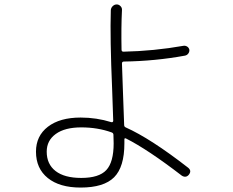

<svg xmlns="http://www.w3.org/2000/svg" viewBox="-20 -802 1040 857"><path d="M188.5 -125Q188.5 -69.3 228 -38.6Q267.6 -7.8 342.8 -7.8Q421.9 -7.8 454.6 -43Q487.3 -78.1 487.3 -162.1Q487.3 -168 486.8 -181.2Q486.3 -194.3 486.3 -200.2Q486.3 -208 478.5 -210.9Q416 -233.4 342.8 -233.4Q269.5 -233.4 229 -204.1Q188.5 -174.8 188.5 -125ZM339.8 35.2Q246.1 35.2 193.4 -7.3Q140.6 -49.8 140.6 -125Q140.6 -195.3 193.8 -236.3Q247.1 -277.3 339.8 -277.3Q411.1 -277.3 476.6 -256.8Q484.4 -254.9 485.4 -262.7Q484.4 -310.5 480.5 -405.3Q470.7 -631.8 474.6 -756.8Q475.6 -767.6 483.4 -774.9Q491.2 -782.2 501 -782.2Q510.7 -782.2 518.1 -774.4Q525.4 -766.6 524.4 -756.8Q520.5 -680.7 522.5 -580.1Q522.5 -571.3 531.2 -571.3Q667 -574.2 799.8 -597.7Q808.6 -598.6 815.9 -593.8Q823.2 -588.9 825.2 -580.1Q826.2 -571.3 820.8 -563.5Q815.4 -555.7 805.7 -553.7Q672.9 -529.3 533.2 -527.3Q524.4 -527.3 524.4 -518.6Q526.4 -442.4 528.3 -406.2Q534.2 -250 534.2 -244.1Q534.2 -236.3 541 -233.4Q652.3 -183.6 819.3 -53.7Q836.9 -40 823.2 -22.5Q810.5 -6.8 792 -17.6Q639.6 -134.8 543 -183.6Q535.2 -187.5 535.2 -179.7V-162.1Q535.2 -56.6 489.3 -10.7Q443.4 35.2 339.8 35.2Z"/></svg>

Font: Rounded Mgen+ 2m light
Style: Regular
Weight: 200
Designer: [Source Han Sans]
Ryoko NISHIZUKA  (kana & ideographs); Paul D. Hunt (Latin, Greek & Cyrillic); Wenlong ZHANG  (bopomofo
Version: Version 1.059.20150602